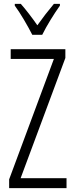

<svg xmlns="http://www.w3.org/2000/svg" viewBox="-20 -967 382 987"><path d="M146 -788H197C220 -835 258 -896 288 -938V-947H257C223 -906 202 -879 172 -837C145 -876 112 -919 87 -947H56V-938C85 -899 122 -835 146 -788ZM322 0V-51H86L316 -669V-714H35V-664H257L27 -45V0Z"/></svg>

Font: Noto Sans Kannada ExtraCondensed Light
Style: Regular
Weight: 300
Width: 2
Designer: Jelle Bosma - Monotype Design Team
Foundry: Monotype Imaging Inc.
Version: Version 2.005